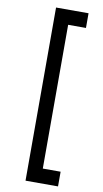

<svg xmlns="http://www.w3.org/2000/svg" viewBox="-116 -945 650 1210"><g transform="rotate(10 209.0 -340.0)"><path d="M140 214V-894H348V-800H234V120H348V214Z"/></g></svg>

Font: Cns Manrope SemBd
Style: Regular
Weight: 600
Designer: Mikhail Sharanda
Foundry: Mikhail Sharanda
Version: Version 4.504